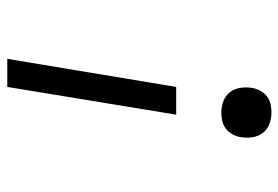

<svg xmlns="http://www.w3.org/2000/svg" viewBox="-142 -634 783 540"><g transform="rotate(-90 250.0 -363.5)"><path d="M198 -260 276 -735H355L276 -260ZM204 8Q187 8 171.5 2Q156 -4 146.5 -16.5Q137 -29 134.5 -46Q132 -63 135 -80Q137 -91 143 -102Q149 -113 159 -120.5Q169 -128 180.5 -130.5Q192 -133 204 -133Q221 -133 236.5 -127Q252 -121 261.5 -108.5Q271 -96 273.5 -79Q276 -62 273 -45Q271 -34 265 -23Q259 -12 249 -4.5Q239 3 227.5 5.5Q216 8 204 8Z"/></g></svg>

Font: Iosevka Curly Oblique
Style: Regular
Weight: 400
Italic angle: -9°
Monospace: yes
Designer: Belleve Invis
Foundry: Belleve Invis
Version: Version 11.1.0; ttfautohint (v1.8.3)